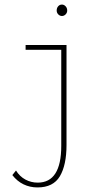

<svg xmlns="http://www.w3.org/2000/svg" viewBox="-20 -646 415 840"><path d="M144 174Q111 174 83 160.5Q55 147 34 120L50 100Q66 126 91 139.5Q116 153 145 153Q248 153 248 -8V-428H92V-449H271V-12Q271 76 242 125Q213 174 144 174ZM251 -576Q242 -576 235 -583Q228 -590 228 -600Q228 -611 234.5 -618.5Q241 -626 251 -626Q260 -626 267 -618.5Q274 -611 274 -600Q274 -590 267 -583Q260 -576 251 -576Z"/></svg>

Font: Inconsolata Condensed ExtraLight
Style: Regular
Weight: 200
Width: 3
Monospace: yes
Designer: Raph Levien, Cyreal, Brenton Simpson
Foundry: Raph Levien, Cyreal, Google
Version: Version 3.100; ttfautohint (v1.8.4.7-5d5b)